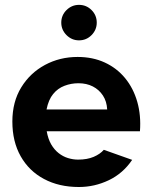

<svg xmlns="http://www.w3.org/2000/svg" viewBox="-20 -737 603 769"><path d="M296.1 12Q216.4 12 156.3 -20.1Q96.2 -52.1 62.9 -111Q29.5 -169.9 29.5 -250.2Q29.5 -329.2 65.2 -387.2Q100.8 -445.1 160.2 -477Q219.6 -508.9 290.8 -508.9Q351.4 -508.9 399.7 -486.6Q447.9 -464.3 481.1 -424Q514.2 -383.7 529.8 -329.2Q545.3 -274.8 540.5 -211.2H167.1Q172.7 -180.1 185.1 -158.6Q197.6 -137.2 214.9 -123.7Q232.2 -110.1 252.4 -103.9Q272.6 -97.7 292.8 -97.7Q329.1 -97.7 355.2 -108.8Q381.2 -119.9 395.8 -137L509.3 -96.7Q472.6 -42.4 415.7 -15.2Q358.7 12 296.1 12ZM166.4 -298.5H409.3Q407.6 -331.1 392.2 -354.5Q376.7 -378 351.7 -390.8Q326.7 -403.6 294.1 -403.6Q265.1 -403.6 238.3 -393.4Q211.5 -383.3 192.9 -360.5Q174.2 -337.7 166.4 -298.5ZM296.4 -575.4Q267.5 -575.4 246.4 -596.4Q225.4 -617.5 225.4 -646.4Q225.4 -675.9 246.4 -696.7Q267.5 -717.5 296.4 -717.5Q325.9 -717.5 346.7 -696.7Q367.5 -675.9 367.5 -646.4Q367.5 -617.5 346.7 -596.4Q325.9 -575.4 296.4 -575.4Z"/></svg>

Font: Atkinson Hyperlegible Next
Style: Regular
Weight: 400
Designer: Elliott Scott, Megan Eiswerth, Linus Boman, Theodore Petrosky, Letters from Sweden
Foundry: Applied Design Works, Letters from Sweden
Version: Version 2.001